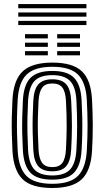

<svg xmlns="http://www.w3.org/2000/svg" viewBox="-20 -918 515 947"><path d="M238.1 9.2Q134.9 9.2 90.8 -34.7Q46.8 -78.5 41.5 -173.6Q39.2 -217.9 38.3 -258.5Q37.4 -299.1 38.2 -340.3Q39.1 -381.4 41.5 -427.1Q47.1 -525.3 93.3 -567.3Q139.4 -609.2 238.1 -609.2Q338.4 -609.2 383.6 -566.6Q428.7 -524 433.9 -426.9Q437.3 -362.6 437.6 -302Q437.8 -241.3 433.9 -173.6Q428.1 -75.3 382.4 -33Q336.7 9.2 238.1 9.2ZM238.1 -11.4Q325.6 -11.4 364.3 -50.2Q403.1 -89 408.2 -175.1Q412 -242.6 411.9 -300.6Q411.7 -358.7 408.2 -425.6Q403.6 -510.5 365.3 -549.6Q327 -588.6 238.1 -588.6Q151.1 -588.6 111.7 -550.6Q72.2 -512.5 67.2 -425.6Q64.5 -375.7 63.8 -334.9Q63.1 -294.2 64.1 -255.9Q65.1 -217.7 67.2 -174.9Q71.8 -89.3 110.5 -50.3Q149.2 -11.4 238.1 -11.4ZM238.1 -31.9Q161.9 -31.9 129.4 -66.8Q97 -101.7 92.8 -177.2Q90.4 -221.2 89.6 -260.7Q88.8 -300.2 89.7 -340Q90.6 -379.7 92.9 -424.1Q97.4 -501.6 131.2 -534.8Q165.1 -568.1 238.1 -568.1Q312.9 -568.1 345.6 -533.9Q378.3 -499.8 382.4 -424.5Q384.9 -377.1 385.7 -337.4Q386.5 -297.7 385.7 -259.2Q385 -220.7 382.4 -176.5Q378.1 -101.6 345.6 -66.7Q313.1 -31.9 238.1 -31.9ZM238.1 -52.6Q298.1 -52.6 325.5 -81.8Q352.9 -111.1 356.9 -179.1Q360.3 -238.9 360.4 -295.9Q360.5 -352.9 356.9 -421.9Q353.3 -490 325.6 -518.7Q297.8 -547.4 238.1 -547.4Q175.7 -547.4 149 -517.1Q122.3 -486.8 118.5 -421.7Q116.4 -382 115.5 -343.5Q114.6 -304.9 115.3 -264.4Q116.1 -223.9 118.5 -178Q122.3 -111.5 149.6 -82Q177 -52.6 238.1 -52.6ZM238.1 -73.1Q190.9 -73.1 169.1 -97.8Q147.3 -122.4 144.2 -179Q142.1 -222.5 141.2 -261.5Q140.3 -300.6 141.1 -339.5Q141.9 -378.5 144.2 -420.8Q147.5 -478.3 169.6 -502.6Q191.8 -526.9 238.1 -526.9Q284.9 -526.9 306.6 -502.4Q328.2 -477.9 331.1 -421.2Q334.8 -351.9 334.7 -295.5Q334.5 -239.1 331.1 -179.8Q327.8 -123 306.4 -98.1Q284.9 -73.1 238.1 -73.1ZM238.1 -93.7Q271.8 -93.7 287.3 -114.3Q302.7 -134.8 305.4 -181.2Q308.4 -237 308.8 -292.1Q309.2 -347.3 305.4 -419.9Q303.1 -465.3 287.7 -485.8Q272.2 -506.3 238.1 -506.3Q202.7 -506.3 187.6 -485Q172.5 -463.7 170 -419.5Q167.7 -375.4 166.8 -337.5Q166 -299.7 166.9 -262Q167.8 -224.3 170 -180.3Q172.5 -135.5 187.9 -114.6Q203.3 -93.7 238.1 -93.7ZM262.1 -728.6V-749.5H374.6V-728.6ZM103.4 -645V-665.9H216V-645ZM103.4 -686.8V-707.7H216V-686.8ZM103.4 -728.6V-749.5H216V-728.6ZM262.1 -645V-665.9H374.6V-645ZM262.1 -686.8V-707.7H374.6V-686.8ZM70.1 -877.3V-898H406.3V-877.3ZM70.1 -794.5V-815.2H406.3V-794.5ZM70.1 -835.9V-856.6H406.3V-835.9Z"/></svg>

Font: Big Shoulders Inline Text SC Thin
Style: Regular
Weight: 100
Designer: Patric King
Foundry: XO Type Co
Version: Version 2.002